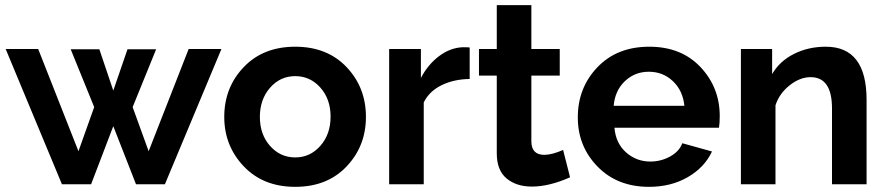

<svg xmlns="http://www.w3.org/2000/svg" viewBox="-20 -714 3434 744"><path d="M711 -524H838L619 0H507L419 -225L333 0H220L2 -524H128L284 -128L345 -299L254 -523H365L419 -363L474 -523H585L494 -299L556 -128Z M849 -261Q849 -375 924.5 -454Q1000 -533 1124 -533Q1248 -533 1323 -454Q1398 -375 1398 -261Q1398 -148 1323 -69Q1248 10 1124 10Q1000 10 924.5 -69.5Q849 -149 849 -261ZM1026.5 -148.5Q1066 -104 1124 -104Q1182 -104 1221.5 -149Q1261 -194 1261 -262Q1261 -330 1221.5 -374.5Q1182 -419 1124 -419Q1066 -419 1026.5 -374Q987 -329 987 -261Q987 -193 1026.5 -148.5Z M1800 -408Q1738 -407 1690.5 -383.5Q1643 -360 1622 -317V0H1488V-524H1611V-412Q1639 -465 1682 -497Q1725 -529 1773 -531Q1794 -531 1800 -530Z M2189 -27Q2108 9 2041 9Q1981 9 1943 -22.5Q1905 -54 1905 -120V-421H1836V-524H1905V-694H2039V-524H2149V-421H2039V-165Q2040 -114 2089 -114Q2119 -114 2162 -133Z M2495 10Q2372 10 2295.5 -68.5Q2219 -147 2219 -259Q2219 -374 2295 -453.5Q2371 -533 2496 -533Q2620 -533 2694.5 -454Q2769 -375 2769 -264Q2769 -236 2766 -219H2361Q2366 -159 2406 -123.5Q2446 -88 2500 -88Q2541 -88 2576.5 -107.5Q2612 -127 2624 -159L2739 -127Q2710 -65 2645 -27.5Q2580 10 2495 10ZM2358 -304H2632Q2626 -363 2587.5 -399.5Q2549 -436 2494 -436Q2440 -436 2401.5 -399.5Q2363 -363 2358 -304Z M3338 0H3204V-294Q3204 -415 3121 -415Q3080 -415 3040 -383.5Q3000 -352 2985 -306V0H2851V-524H2972V-427Q3001 -477 3056.5 -505Q3112 -533 3180 -533Q3338 -533 3338 -327Z"/></svg>

Font: Raleway-v4020
Style: Bold
Weight: 700
Designer: Matt McInerney, Pablo Impallari, Rodrigo Fuenzalida
Foundry: Matt McInerney, Pablo Impallari, Rodrigo Fuenzalida
Version: Version 4.020;PS 004.020;hotconv 1.0.88;makeotf.lib2.5.64775